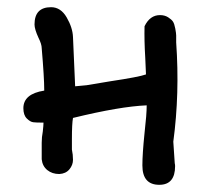

<svg xmlns="http://www.w3.org/2000/svg" viewBox="-20 -472 581 534"><path d="M423 42Q376 42 376 -12Q376 -44 382 -102Q388 -154 388 -179Q314 -176 183 -144Q180 -128 180 -85V-56Q183 -42 183 -27.5Q183 -13 173 -1Q163 11 145 12Q125 12 111.5 1Q98 -10 96 -29V-75Q96 -91 99 -106Q101 -124 101 -131Q100 -131 97 -131Q81 -131 72.5 -132Q64 -133 54.5 -142.5Q45 -152 45 -171Q45 -211 103 -220V-222Q103 -256 96 -338Q96 -349 87 -367Q76 -391 76 -404Q76 -452 122 -452Q149 -452 165.5 -423.5Q182 -395 183 -369L189 -232L221 -235L287 -246Q367 -258 386 -265L384 -311Q381 -360 382 -399Q397 -430 425 -430Q438 -430 447.5 -424Q457 -418 461 -412Q465 -406 467.5 -392.5Q470 -379 470 -373.5Q470 -368 470 -354Q480 -212 462 -78Q462 -74 466 -18Q467 -14 467 -10Q467 42 423 42Z"/></svg>

Font: Excalifont
Style: Regular
Weight: 400
Designer: Your Own Font Foundry (Virgil); Ján Filípek / DizajnDesign (Excalifont, modifications)
Foundry: Your Own Font Foundry (Virgil); Ján Filípek / DizajnDesign (Excalifont, modifications)
Version: Version 1.000;Glyphs 3.2 (3227)